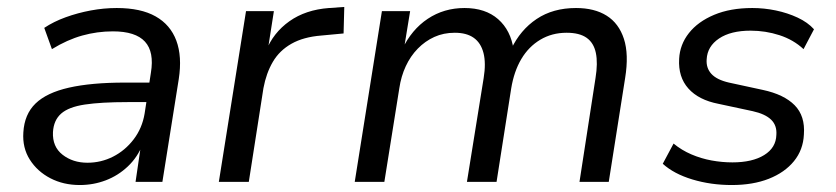

<svg xmlns="http://www.w3.org/2000/svg" viewBox="-20 -522 2398 551"><path d="M209 9Q162 9 124.5 -10.5Q87 -30 65.5 -64Q44 -98 47 -142Q50 -194 82 -225Q114 -256 178 -270.5Q242 -285 339 -285H421L412 -229H346Q270 -229 223.5 -222Q177 -215 155.5 -196Q134 -177 132 -143Q130 -101 159.5 -78Q189 -55 231 -55Q270 -55 304.5 -72.5Q339 -90 363.5 -122Q388 -154 395 -196L413 -313Q423 -373 396 -402.5Q369 -432 304 -432Q259 -432 216 -420Q173 -408 129 -381L107 -442Q134 -460 168.5 -472.5Q203 -485 240.5 -492Q278 -499 315 -499Q384 -499 426.5 -475Q469 -451 486 -405.5Q503 -360 493 -295L446 0H369L385 -109H390Q375 -71 347 -44.5Q319 -18 283.5 -4.5Q248 9 209 9Z M608 0 686 -490H766L748 -375H743Q764 -428 810.5 -461Q857 -494 924 -499L968 -502L966 -426L902 -420Q851 -416 816.5 -396.5Q782 -377 763 -344.5Q744 -312 736 -269L694 0Z M998 0 1076 -490H1157L1139 -380H1134Q1161 -437 1207.5 -468Q1254 -499 1313 -499Q1373 -499 1409.5 -467Q1446 -435 1454 -379L1447 -381Q1473 -436 1520 -467.5Q1567 -499 1633 -499Q1686 -499 1721 -477Q1756 -455 1770.5 -410.5Q1785 -366 1774 -298L1727 0H1643L1689 -298Q1696 -341 1690 -370Q1684 -399 1663.5 -413.5Q1643 -428 1606 -428Q1564 -428 1530.5 -408Q1497 -388 1476 -352.5Q1455 -317 1447 -268L1405 0H1320L1368 -298Q1375 -341 1367.5 -370Q1360 -399 1339.5 -413.5Q1319 -428 1285 -428Q1253 -428 1226.5 -416Q1200 -404 1179 -382.5Q1158 -361 1144.5 -332Q1131 -303 1126 -269L1083 0Z M2080 9Q2020 9 1967 -7Q1914 -23 1882 -52L1913 -110Q1936 -91 1964 -79Q1992 -67 2022 -61.5Q2052 -56 2082 -56Q2139 -56 2173 -77Q2207 -98 2208 -135Q2210 -162 2193 -178.5Q2176 -195 2140 -203L2042 -224Q1985 -235 1955.5 -268Q1926 -301 1929 -353Q1931 -394 1957 -427Q1983 -460 2029.5 -479.5Q2076 -499 2139 -499Q2173 -499 2206.5 -492Q2240 -485 2269 -471.5Q2298 -458 2316 -438L2286 -381Q2257 -408 2217 -421Q2177 -434 2134 -434Q2077 -434 2043.5 -411.5Q2010 -389 2008 -352Q2006 -327 2021.5 -310Q2037 -293 2072 -285L2169 -264Q2230 -251 2260.5 -220Q2291 -189 2287 -136Q2285 -92 2258.5 -59.5Q2232 -27 2186.5 -9Q2141 9 2080 9Z"/></svg>

Font: Nunito Sans 10pt
Style: Italic
Weight: 400
Italic angle: -9°
Designer: Vernon Adams
Foundry: Vernon Adams
Version: Version 3.101;gftools[0.9.27]